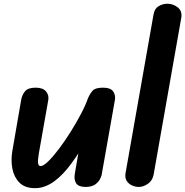

<svg xmlns="http://www.w3.org/2000/svg" viewBox="-20 -999 990 1026"><path d="M167.5 6.5Q113.5 6.5 84.2 -22.8Q55 -52 46.2 -97.5Q37.5 -143 46 -192.5L93.5 -467Q98 -492 113.8 -511.2Q129.5 -530.5 170.5 -530.5Q209 -530.5 225.8 -510.8Q242.5 -491 238 -464.5L187.5 -179Q185.5 -165 184 -152.8Q182.5 -140.5 183 -131.2Q183.5 -122 186.8 -116.8Q190 -111.5 197 -111.5Q212 -111.5 238.2 -137.2Q264.5 -163 295.8 -204.5Q327 -246 357.8 -295Q388.5 -344 413.2 -391.2Q438 -438.5 450.5 -475Q462 -500.5 476 -515.5Q490 -530.5 531.5 -530.5Q570.5 -530.5 584.5 -510.8Q598.5 -491 594 -464.5L523 -63.5Q521.5 -55 513.2 -39.8Q505 -24.5 486.8 -12.2Q468.5 0 437 0Q400.5 0 387.2 -19.2Q374 -38.5 380 -72L398.5 -179Q380.5 -151.5 360.8 -124.5Q341 -97.5 318.8 -73.8Q296.5 -50 272.5 -32Q248.5 -14 222.2 -3.8Q196 6.5 167.5 6.5Z M721.5 0Q704 0 685.8 -8Q667.5 -16 657 -32.5Q646.5 -49 651 -74.5L800.5 -922Q806 -953.5 828 -966.2Q850 -979 874.5 -979Q906 -979 930.5 -959Q955 -939 948.5 -903L801 -66Q795 -34 770.5 -17Q746 0 721.5 0Z"/></svg>

Font: Edu QLD Hand
Style: Regular
Weight: 400
Designer: Tina and Corey Anderson, Eben Sorkin
Foundry: Sorkin Type Co.
Version: Version 2.000